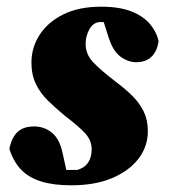

<svg xmlns="http://www.w3.org/2000/svg" viewBox="-20 -538 506 574"><path d="M193 16Q140 16 103 4.5Q66 -7 43 -31Q20 -55 8 -93Q15 -127 32.5 -143.5Q50 -160 82 -160Q112 -160 135 -141.5Q158 -123 167 -81L182 -13L115 -30Q139 -30 163 -30Q187 -30 211 -30Q225 -34 234.5 -42Q244 -50 249 -63Q254 -76 254 -92Q254 -118 235 -139Q216 -160 175 -191Q146 -215 123 -237.5Q100 -260 87 -287.5Q74 -315 74 -351Q74 -396 98.5 -434Q123 -472 169.5 -495Q216 -518 282 -518Q337 -518 372.5 -504Q408 -490 428 -466.5Q448 -443 454 -415Q450 -385 433 -368.5Q416 -352 387 -352Q363 -352 340.5 -368.5Q318 -385 305 -425L286 -485L348 -472Q330 -472 312.5 -472Q295 -472 277 -472Q258 -470 247 -450Q236 -430 236 -407Q236 -376 258 -352.5Q280 -329 323 -296Q354 -273 376 -251Q398 -229 410 -204Q422 -179 422 -146Q422 -100 394 -63.5Q366 -27 315 -5.5Q264 16 193 16Z"/></svg>

Font: Source Serif 4 Black
Style: Italic
Weight: 900
Italic angle: -12°
Designer: Frank Grießhammer
Foundry: Adobe Systems Incorporated
Version: Version 4.004;hotconv 1.0.116;makeotfexe 2.5.65601